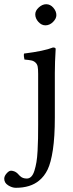

<svg xmlns="http://www.w3.org/2000/svg" viewBox="-68 -667 347 910"><path d="M99.1 -599.1Q99.1 -616.7 116 -631.8Q132.8 -647 150.9 -647Q170.4 -647 184.8 -630.4Q199.2 -613.8 199.2 -595.2Q199.2 -578.6 183.1 -562.7Q167 -546.9 147 -546.9Q128.9 -546.9 114 -563.2Q99.1 -579.6 99.1 -599.1ZM112.8 -316.9Q112.8 -339.4 110.6 -351.1Q108.4 -362.8 100.3 -370.4Q92.3 -377.9 81.3 -380.4Q70.3 -382.8 47.9 -384.8Q46.4 -389.6 45.4 -398.9Q44.4 -408.2 45.9 -413.1Q142.1 -425.3 183.1 -441.9Q195.8 -441.9 195.8 -435.1Q191.9 -370.6 191.9 -320.8V-109.9Q191.9 -18.1 182.6 43.2Q173.3 104.5 157.7 136.7Q142.1 168.9 117.2 189Q76.2 223.1 6.8 223.1Q-10.7 223.1 -29.3 211.4Q-47.9 199.7 -47.9 180.2Q-47.9 167.5 -36.6 154.8Q-25.4 142.1 -16.1 142.1Q-10.7 142.1 -5.6 143.6Q-0.5 145 2.9 146.5Q6.3 147.9 10.7 151.4Q15.1 154.8 16.8 156.7Q18.6 158.7 22.5 163.1L27.8 168Q39.1 179.2 59.1 179.2Q71.3 179.2 80.3 169.9Q89.4 160.6 95.2 141.8Q101.1 123 104.7 101.6Q108.4 80.1 110.1 48.1Q111.8 16.1 112.3 -11Q112.8 -38.1 112.8 -76.2Z"/></svg>

Font: Linux Libertine G
Style: Regular
Weight: 400
Designer: Philipp H. Poll
Foundry: Philipp H. Poll
Version: Version 4.7.5